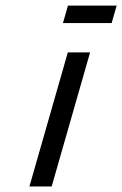

<svg xmlns="http://www.w3.org/2000/svg" viewBox="-20 -671 440 691"><path d="M224.1 -482.4H304.2L166 0H85.9ZM224.6 -650.9H399.9L381.8 -587.9H206.5Z"/></svg>

Font: Cantarell
Style: Italic
Weight: 400
Italic angle: -16°
Designer: Dave Crossland
Version: Version 1.004